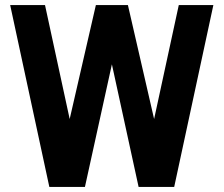

<svg xmlns="http://www.w3.org/2000/svg" viewBox="-20 -735 879 755"><path d="M586 -267 683 -715H819L665 0H525L420 -482L314 0H174L20 -715H157L254 -267L357 -715H483Z"/></svg>

Font: Akshar SemiBold
Style: Regular
Weight: 600
Designer: Tall Chai
Foundry: Tall Chai
Version: Version 1.000